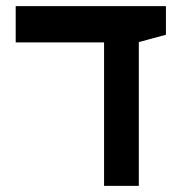

<svg xmlns="http://www.w3.org/2000/svg" viewBox="-20 -606 626 626"><path d="M319.3 0V-467.8H31.2V-585.9H521V-492.7L432.6 -468.8V0Z"/></svg>

Font: CaskaydiaCove NFP SemiBold
Style: Regular
Weight: 600
Designer: Aaron Bell
Foundry: Saja Typeworks
Version: Version 2111.001; VTT 6.35;Nerd Fonts 3.1.1